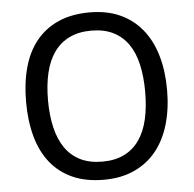

<svg xmlns="http://www.w3.org/2000/svg" viewBox="-52 -778 847 840"><g transform="rotate(-5 371.0 -357.5)"><path d="M680.2 -357.9Q680.2 -275.4 660.4 -207.5Q640.6 -139.6 601.6 -91.3Q562.5 -43 504.6 -16.6Q446.8 9.8 371.1 9.8Q291.5 9.8 233.2 -16.6Q174.8 -43 136.5 -91.3Q98.1 -139.6 79.6 -207.8Q61 -275.9 61 -358.9Q61 -441.9 79.6 -509.5Q98.1 -577.1 136.7 -625Q175.3 -672.9 233.9 -699Q292.5 -725.1 372.1 -725.1Q447.8 -725.1 505.1 -699Q562.5 -672.9 601.6 -624.8Q640.6 -576.7 660.4 -509Q680.2 -441.4 680.2 -357.9ZM157.2 -357.9Q157.2 -291 169.9 -237.5Q182.6 -184.1 208.7 -146.7Q234.9 -109.4 275.1 -89.6Q315.4 -69.8 371.1 -69.8Q426.8 -69.8 467 -89.6Q507.3 -109.4 533.4 -146.7Q559.6 -184.1 571.8 -237.5Q584 -291 584 -357.9Q584 -425.3 571.8 -478.5Q559.6 -531.7 533.7 -568.6Q507.8 -605.5 467.8 -625.2Q427.7 -645 372.1 -645Q316.4 -645 275.9 -625.2Q235.4 -605.5 209 -568.6Q182.6 -531.7 169.9 -478.5Q157.2 -425.3 157.2 -357.9Z"/></g></svg>

Font: Genotype
Style: Regular
Weight: 400
Foundry: Ascender Corporation
Version: Version 1.00